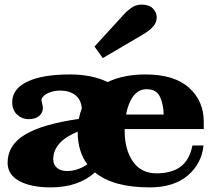

<svg xmlns="http://www.w3.org/2000/svg" viewBox="-20 -803 934 833"><path d="M390 -601 517 -740Q529 -754 549 -768.5Q569 -783 595 -783Q627 -783 643.5 -766Q660 -749 660 -728Q660 -706 644.5 -688Q629 -670 598 -652L426 -551ZM13 -97Q13 -174 89.5 -219.5Q166 -265 322 -287Q327 -313 335 -332Q332 -371 306.5 -390.5Q281 -410 241 -410Q218 -410 199.5 -403.5Q181 -397 170.5 -387.5Q160 -378 160 -370Q160 -365 163 -353.5Q166 -342 166 -335Q166 -314 150 -300Q134 -286 103 -286Q76 -286 54.5 -305.5Q33 -325 33 -360Q33 -417 98 -448.5Q163 -480 284 -480Q379 -480 447 -447Q516 -480 611 -480Q736 -480 800 -422.5Q864 -365 864 -275V-243H521V-234Q521 -154 556.5 -102.5Q592 -51 659 -51Q724 -51 763 -79.5Q802 -108 815 -172H863Q855 -93 794.5 -41.5Q734 10 629 10Q471 10 392 -55Q320 10 199 10Q115 10 64 -17.5Q13 -45 13 -97ZM690 -306Q690 -346 675 -381Q660 -416 616 -416Q581 -416 558.5 -386Q536 -356 527 -306ZM359 -90Q317 -146 317 -232Q211 -188 211 -112Q211 -89 227 -75Q243 -61 271 -61Q296 -61 319 -69.5Q342 -78 359 -90Z"/></svg>

Font: Taviraj Black
Style: Regular
Weight: 900
Designer: Katatrad Team
Foundry: CadsonDemak
Version: Version 1.001